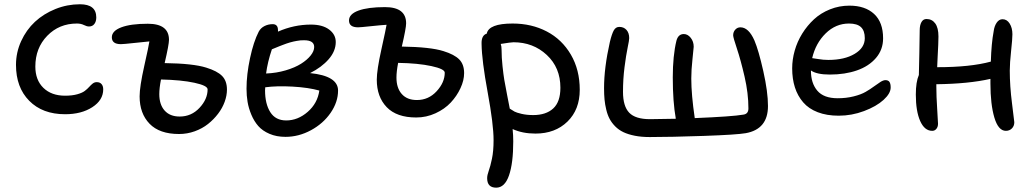

<svg xmlns="http://www.w3.org/2000/svg" viewBox="-20 -575 4791 891"><path d="M282.2 -44.9Q177.2 -44.9 115.7 -107.2Q54.2 -169.4 54.2 -273.9Q54.2 -331.5 78.1 -384Q102.1 -436.5 142.3 -473.9Q182.6 -511.2 237.3 -533.2Q292 -555.2 351.1 -555.2Q426.8 -555.2 426.8 -494.1Q426.8 -475.6 418 -463.9Q409.2 -452.1 393.1 -452.1Q382.8 -452.1 369.1 -459Q355.5 -465.8 336.9 -465.8Q254.4 -465.8 199.2 -408.9Q144 -352.1 144 -266.1Q144 -203.6 181.4 -167.2Q218.8 -130.9 282.2 -130.9Q314.9 -130.9 338.4 -137.5Q361.8 -144 373.5 -153.1Q385.3 -162.1 393.6 -171.4Q401.9 -180.7 410.2 -187.3Q418.5 -193.8 429.2 -193.8Q443.4 -193.8 451.2 -184.8Q459 -175.8 459 -160.2Q459 -110.4 408.4 -77.6Q357.9 -44.9 282.2 -44.9Z M811 46.9Q720.2 46.9 674.1 -0.7Q627.9 -48.3 627.9 -127.9Q627.9 -172.4 649.4 -268.6Q670.9 -364.7 673.3 -382.8Q651.4 -380.9 602.1 -375.5Q552.7 -370.1 541 -370.1Q499 -370.1 499 -401.9Q499 -431.6 543 -448.2Q586.9 -464.8 666 -464.8Q764.2 -464.8 764.2 -390.1Q764.2 -368.2 744.1 -282.2Q877 -280.3 937 -261.2Q987.8 -245.6 1010.5 -222.7Q1033.2 -199.7 1033.2 -159.2Q1033.2 -131.8 1022.7 -102.8Q1012.2 -73.7 992.2 -47.4Q972.2 -21 945.6 0.2Q918.9 21.5 883.8 34.2Q848.6 46.9 811 46.9ZM719.2 -138.2Q719.2 -89.8 743.9 -62Q768.6 -34.2 814 -34.2Q868.2 -34.2 905.8 -74.5Q943.4 -114.7 943.4 -160.2Q943.4 -177.7 882.3 -190.9Q821.3 -204.1 727.1 -206.1Q719.2 -166 719.2 -138.2Z M1304.7 60.1Q1263.2 60.1 1230.7 46.1Q1198.2 32.2 1178.7 10Q1159.2 -12.2 1146.5 -42.5Q1133.8 -72.8 1128.9 -102.1Q1124 -131.3 1124 -163.1Q1124 -229 1140.4 -305.4Q1156.7 -381.8 1180.7 -428.2Q1189.9 -445.3 1207.5 -454.1Q1225.1 -462.9 1245.1 -462.9Q1270 -462.9 1270 -435.1V-428.2Q1344.2 -460.9 1422.9 -460.9Q1476.6 -460.9 1507.3 -438Q1538.1 -415 1538.1 -379.9Q1538.1 -337.9 1505.4 -300.3Q1472.7 -262.7 1418.9 -235.8Q1548.8 -222.7 1548.8 -154.8Q1548.8 -101.6 1514.4 -51.5Q1480 -1.5 1423.1 29.3Q1366.2 60.1 1304.7 60.1ZM1391.1 -388.2Q1382.8 -388.2 1374.8 -387.7Q1366.7 -387.2 1357.7 -385.3Q1348.6 -383.3 1342.3 -382.3Q1335.9 -381.3 1325.2 -377.9Q1314.5 -374.5 1309.8 -373Q1305.2 -371.6 1292.7 -366.7Q1280.3 -361.8 1276.9 -360.6Q1273.4 -359.4 1259 -353.3Q1244.6 -347.2 1241.7 -346.2Q1221.7 -287.1 1214.8 -233.9Q1262.7 -235.8 1305.7 -248.5Q1348.6 -261.2 1377 -279.1Q1405.3 -296.9 1421.6 -317.4Q1438 -337.9 1438 -356.9Q1438 -388.2 1391.1 -388.2ZM1210 -155.8Q1210 -92.8 1234.4 -54.4Q1258.8 -16.1 1308.1 -16.1Q1362.3 -16.1 1408 -55.9Q1453.6 -95.7 1461.9 -154.8Q1411.6 -168.9 1337.9 -173.1Q1264.2 -177.2 1210.9 -169.9Q1210 -166 1210 -155.8Z M1911.6 -29.8Q1820.8 -29.8 1774.7 -77.6Q1728.5 -125.5 1728.5 -205.1Q1728.5 -249.5 1750 -346.4Q1771.5 -443.4 1773.9 -460Q1749 -458.5 1700.7 -453.4Q1652.3 -448.2 1641.6 -448.2Q1599.6 -448.2 1599.6 -480Q1599.6 -509.8 1643.6 -525.9Q1687.5 -542 1766.6 -542Q1864.7 -542 1864.7 -466.8Q1864.7 -444.8 1844.7 -358.9Q1977.5 -356.9 2037.6 -337.9Q2088.4 -322.3 2111.1 -299.3Q2133.8 -276.4 2133.8 -235.8Q2133.8 -202.1 2116.9 -165.8Q2100.1 -129.4 2071.8 -99.1Q2043.5 -68.8 2001 -49.3Q1958.5 -29.8 1911.6 -29.8ZM1819.8 -214.8Q1819.8 -166.5 1844.5 -138.7Q1869.1 -110.8 1914.6 -110.8Q1968.8 -110.8 2006.3 -151.6Q2043.9 -192.4 2043.9 -237.8Q2043.9 -254.9 1982.2 -268.3Q1920.4 -281.7 1827.6 -283.2Q1819.8 -243.2 1819.8 -214.8Z M2464.8 44.9Q2404.8 44.9 2358.9 23.9Q2361.8 52.7 2361.8 81.1Q2361.8 182.6 2342 239.3Q2322.3 295.9 2282.7 295.9Q2240.7 295.9 2240.7 252Q2240.7 237.8 2248 217.8Q2255.4 197.8 2262.9 162.1Q2270.5 126.5 2270.5 75.2Q2270.5 2.4 2243.2 -146Q2215.8 -294.4 2214.8 -371.1Q2213.4 -411.1 2238.8 -418.9Q2248 -465.8 2358.9 -465.8Q2446.8 -465.8 2517.3 -429Q2587.9 -392.1 2629.2 -321.5Q2670.4 -251 2670.4 -158.2Q2670.4 -66.4 2613.3 -10.7Q2556.2 44.9 2464.8 44.9ZM2307.6 -344.2Q2307.6 -308.6 2312 -267.8Q2316.4 -227.1 2320.1 -205.1Q2323.7 -183.1 2333.7 -132.3Q2343.8 -81.5 2345.7 -70.8Q2358.9 -62 2367.9 -57.1Q2377 -52.2 2400.6 -46.6Q2424.3 -41 2454.6 -41Q2513.7 -41 2547.1 -71.5Q2580.6 -102.1 2580.6 -168Q2580.6 -261.2 2517.3 -320.1Q2454.1 -378.9 2362.8 -378.9Q2352.1 -378.9 2303.7 -371.1Q2307.6 -360.8 2307.6 -344.2Z M2995.1 61Q2956.5 61 2925.8 54.9Q2895 48.8 2873 38.3Q2851.1 27.8 2835 11.5Q2818.8 -4.9 2809.1 -23.2Q2799.3 -41.5 2793.5 -65.7Q2787.6 -89.8 2785.4 -113.3Q2783.2 -136.7 2783.2 -166Q2783.2 -260.3 2810.1 -379.9Q2819.3 -418 2828.4 -434.1Q2837.4 -450.2 2854 -450.2Q2874.5 -450.2 2887.2 -436.3Q2899.9 -422.4 2899.9 -397.9Q2899.9 -388.7 2892.6 -353.8Q2885.3 -318.8 2878.2 -263.4Q2871.1 -208 2871.1 -148.9Q2871.1 -82 2899.9 -52Q2928.7 -22 2996.1 -22Q3018.6 -22 3116.2 -23.9Q3102.1 -102.5 3102.1 -215.8Q3102.1 -316.4 3119.1 -386.2Q3127.4 -417 3153.3 -417Q3171.4 -417 3185.3 -399.7Q3199.2 -382.3 3199.2 -357.9Q3199.2 -352.1 3193.6 -301.5Q3188 -251 3188 -210.9Q3188 -135.3 3204.1 -26.9Q3379.9 -34.2 3429.2 -43Q3453.1 -45.9 3453.1 -71.8Q3453.1 -142.1 3435.3 -219.2Q3417.5 -296.4 3399.9 -348.9Q3382.3 -401.4 3382.3 -411.1Q3382.3 -426.8 3392.1 -437.5Q3401.9 -448.2 3416 -448.2Q3454.1 -448.2 3481 -387.2Q3500.5 -341.3 3522.2 -244.9Q3543.9 -148.4 3543.9 -83Q3543.9 24.4 3440.9 43Q3399.9 50.3 3246.1 55.7Q3092.3 61 2995.1 61Z M3872.1 -38.1Q3816.9 -38.1 3774.9 -54.2Q3732.9 -70.3 3707.3 -100.1Q3681.6 -129.9 3668.9 -169.4Q3656.2 -209 3656.2 -257.8Q3656.2 -298.8 3668 -340.3Q3679.7 -381.8 3702.9 -419.2Q3726.1 -456.5 3757.6 -485.6Q3789.1 -514.6 3831.8 -531.7Q3874.5 -548.8 3921.9 -548.8Q3994.6 -548.8 4036.4 -510.3Q4078.1 -471.7 4078.1 -397Q4078.1 -344.7 4045.2 -306.2Q4012.2 -267.6 3956.8 -248.3Q3901.4 -229 3831.1 -229Q3770 -229 3743.2 -248V-247.1Q3743.2 -189 3772.9 -154.1Q3802.7 -119.1 3867.2 -119.1Q3907.2 -119.1 3941.4 -127.7Q3975.6 -136.2 3997.1 -148.7Q4018.6 -161.1 4035.4 -173.6Q4052.2 -186 4065.7 -194.6Q4079.1 -203.1 4088.9 -203.1Q4102.1 -203.1 4107.7 -194.8Q4113.3 -186.5 4113.3 -168.9Q4113.3 -141.6 4080.1 -111.3Q4046.9 -81.1 3989.7 -59.6Q3932.6 -38.1 3872.1 -38.1ZM3919.9 -465.8Q3858.4 -465.8 3811.8 -420.2Q3765.1 -374.5 3749 -305.2Q3753.4 -305.2 3776.9 -301Q3800.3 -296.9 3824.2 -296.9Q3898.9 -296.9 3946 -325Q3993.2 -353 3993.2 -397.9Q3993.2 -432.1 3975.6 -449Q3958 -465.8 3919.9 -465.8Z M4306.2 32.2Q4270.5 32.2 4250.2 -13.4Q4230 -59.1 4230 -136.2Q4230 -194.8 4244.1 -227.1Q4244.6 -252.9 4246.3 -326.9Q4248 -400.9 4248 -434.1Q4248 -458 4256.1 -472.4Q4264.2 -486.8 4279.3 -486.8Q4305.2 -486.8 4320.1 -466.3Q4335 -445.8 4335 -405.8Q4335 -390.1 4334 -366.7Q4333 -343.3 4331.3 -312.5Q4329.6 -281.7 4329.1 -263.2H4331.1Q4482.9 -263.2 4578.1 -289.1Q4580.6 -374 4591.3 -430.2Q4594.2 -453.6 4605.2 -469.7Q4616.2 -485.8 4632.3 -485.8Q4652.8 -485.8 4665.5 -465.6Q4678.2 -445.3 4678.2 -416Q4678.2 -394.5 4672.1 -338.4Q4666 -282.2 4666 -247.1Q4666 -175.8 4676.5 -94.2Q4687 -12.7 4687 -7.8Q4687 9.8 4675.8 21Q4664.6 32.2 4647.9 32.2Q4612.8 32.2 4594.5 -29.3Q4576.2 -90.8 4576.2 -188V-209Q4476.1 -186 4325.2 -184.1V-172.9Q4325.2 -128.4 4329.1 -69.6Q4333 -10.7 4333 -1Q4333 13.7 4325.4 22.9Q4317.9 32.2 4306.2 32.2Z"/></svg>

Font: Shantell Sans Bouncy
Style: Regular
Weight: 400
Designer: Stephen Nixon, Anya Danilova, Shantell Martin
Foundry: Arrow Type
Version: Version 1.006;[9816181b4]